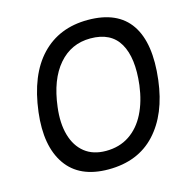

<svg xmlns="http://www.w3.org/2000/svg" viewBox="-106 -811 900 923"><g transform="rotate(-15 344.0 -350.0)"><path d="M68 -343Q90 -523 179 -616.5Q268 -710 411 -710Q559 -710 622.5 -616.5Q686 -523 664 -343Q644 -178 557 -84Q470 10 323 10Q179 10 113.5 -84Q48 -178 68 -343ZM334 -79Q401 -79 450.5 -112Q500 -145 530 -204.5Q560 -264 570 -343Q586 -476 544 -548.5Q502 -621 400 -621Q304 -621 241.5 -548.5Q179 -476 163 -343Q153 -264 170 -204.5Q187 -145 228.5 -112Q270 -79 334 -79Z"/></g></svg>

Font: Haskoy Medium
Style: Italic
Weight: 500
Designer: Ertekin Erdin
Foundry: Ertekin Erdin
Version: Version 2.000; ttfautohint (v1.8.4.7-5d5b)